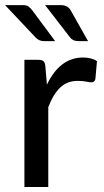

<svg xmlns="http://www.w3.org/2000/svg" viewBox="-29 -746 414 766"><path d="M335.4 -417.5Q328.6 -417.5 314.9 -420.4Q301.3 -423.3 281.2 -423.3Q239.3 -423.3 211.4 -397Q183.6 -370.6 163.6 -318.4V0H68.4V-507.3H123Q138.7 -507.3 144.5 -502Q150.4 -496.6 151.9 -481.9L158.2 -408.2Q209.5 -515.6 300.8 -516.6Q336.9 -516.6 357.9 -502L351.6 -431.2Q348.6 -417.5 335.4 -417.5ZM60.5 -725.6Q77.6 -725.6 85.4 -719.7Q93.3 -713.9 101.1 -703.1L190.9 -582H145.5Q126.5 -582 112.8 -596.7L-8.8 -725.6ZM213.4 -725.6Q242.7 -725.6 253.9 -703.1L322.3 -582H283.2Q261.2 -582 250.5 -596.7L150.9 -725.6Z"/></svg>

Font: Lato-Medium
Style: Regular
Weight: 500
Designer: Lukasz Dziedzic
Foundry: tyPoland Lukasz Dziedzic
Version: Version 2.006; 2014-01-15